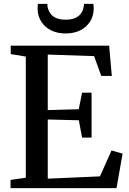

<svg xmlns="http://www.w3.org/2000/svg" viewBox="-20 -981 670 1001"><path d="M114.5 -54.5V-686L36 -699V-743H549L563 -585H508L470.5 -688.5L229 -696.5V-407L390.5 -411.5L408 -498H457.5V-263.5H408L391 -354L229 -358V-49.5L501 -61.5L561.5 -196.5L619 -180L587.5 0H35V-43ZM322 -806.5Q279 -806.5 246.2 -822.8Q213.5 -839 194.8 -868.8Q176 -898.5 176 -937.5Q176 -944 176.5 -949.5Q177 -955 178 -961H227Q227 -958 227.2 -953.8Q227.5 -949.5 228 -945Q231.5 -928 241.2 -912.8Q251 -897.5 270.5 -888Q290 -878.5 322 -878.5Q354.5 -878.5 374 -888Q393.5 -897.5 403.5 -912.8Q413.5 -928 416 -945Q417.5 -949.5 417.5 -953.8Q417.5 -958 417.5 -961H466.5Q467.5 -955 468 -949.5Q468.5 -944 468.5 -937.5Q468.5 -898.5 449.8 -868.8Q431 -839 398.2 -822.8Q365.5 -806.5 322 -806.5Z"/></svg>

Font: Merriweather 48pt Medium
Style: Regular
Weight: 500
Version: Version 2.100